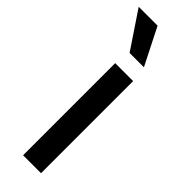

<svg xmlns="http://www.w3.org/2000/svg" viewBox="-290 -793 804 804"><g transform="rotate(45 111.5 -391.0)"><path d="M71.4 0H177.6V-545.5H71.4ZM-25.9 -782 83.8 -618.3H168.7L85.9 -782Z"/></g></svg>

Font: Margiela Sans Medium
Style: Regular
Weight: 500
Designer: Stefan Endress, Andreas Faust
Version: Version 1.100;FEAKit 1.0